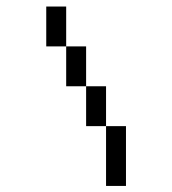

<svg xmlns="http://www.w3.org/2000/svg" viewBox="-20 -708 540 602"><path d="M312.5 -312.5V-125H375V-312.5ZM312.5 -312.5Q312.5 -312.5 312.5 -437.5H250Q250 -437.5 250 -312.5ZM250 -437.5Q250 -437.5 250 -562.5H187.5Q187.5 -562.5 187.5 -437.5ZM187.5 -562.5Q187.5 -562.5 187.5 -687.5H125Q125 -687.5 125 -562.5Z"/></svg>

Font: Unifont
Style: Regular
Weight: 500
Version: Version 15.1.04